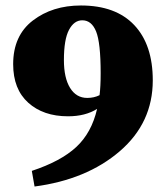

<svg xmlns="http://www.w3.org/2000/svg" viewBox="-20 -660 600 700"><path d="M298 -303Q323 -303 343 -313Q347 -345 347 -393Q347 -504 330.5 -545Q314 -586 280 -586Q250 -586 231.5 -551Q213 -516 213 -441Q213 -376 235.5 -339.5Q258 -303 298 -303ZM106 20 96 -37Q202 -72 258 -124Q314 -176 334 -263Q291 -236 228 -236Q138 -236 83 -285.5Q28 -335 28 -426Q28 -530 99.5 -585Q171 -640 275 -640Q402 -640 469.5 -568.5Q537 -497 537 -367Q537 -212 416.5 -108.5Q296 -5 106 20Z"/></svg>

Font: TypoPRO Source Serif Pro
Style: Regular
Weight: 900
Designer: Frank Grießhammer
Foundry: Adobe Systems Incorporated
Version: Version 1.017;PS 1.0;hotconv 1.0.79;makeotf.lib2.5.61930